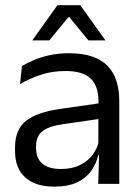

<svg xmlns="http://www.w3.org/2000/svg" viewBox="-20 -703 534 734"><path d="M355.5 0 359 -118.5 356 -131V-286.5L356.5 -315Q356.5 -374.5 326.2 -403Q296 -431.5 230.5 -431.5Q178 -431.5 134.2 -416.5Q90.5 -401.5 56.5 -381.5L64 -450.5Q83 -462 109.2 -473.2Q135.5 -484.5 169.2 -492Q203 -499.5 243.5 -499.5Q296 -499.5 332.8 -486.8Q369.5 -474 392.2 -450Q415 -426 425.5 -392Q436 -358 436 -316V0ZM187.5 10.5Q115 10.5 76.2 -24.8Q37.5 -60 37.5 -125.5V-140Q37.5 -207.5 79.2 -240.8Q121 -274 212 -287L366.5 -309L371 -250L222 -228.5Q166 -220.5 142 -201.2Q118 -182 118 -144.5V-136.5Q118 -98 141.8 -77.5Q165.5 -57 213 -57Q255 -57 285 -71.5Q315 -86 333.5 -110.5Q352 -135 358.5 -165L371 -110H355.5Q348.5 -78 329.2 -50.5Q310 -23 275.5 -6.2Q241 10.5 187.5 10.5ZM199.5 -683H287L382.5 -549.5V-548.5H318L245 -637.5H241.5L168.5 -548.5H104V-549.5Z"/></svg>

Font: Anek Telugu Medium
Style: Regular
Weight: 400
Version: Version 1.003